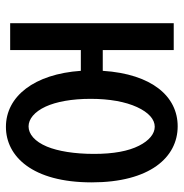

<svg xmlns="http://www.w3.org/2000/svg" viewBox="-6 -594 614 642"><g transform="rotate(90 301.0 -273.0)"><path d="M404.3 14.2C502.4 14.2 589.8 -73.7 589.8 -272.5C589.8 -466.8 506.3 -560.1 402.3 -560.1C302.7 -560.1 227.5 -474.6 216.8 -309.6H147.5V-546.9H57.6V0H147.5V-236.3H216.8C227.5 -80.6 302.2 14.2 404.3 14.2ZM336.4 -118.7C320.3 -153.8 310.5 -205.6 310.5 -269C310.5 -332.5 320.3 -385.3 337.9 -423.8C356 -463.4 379.4 -483.4 403.8 -483.4C427.2 -483.4 450.2 -464.8 467.3 -430.7C485.4 -395 494.6 -345.2 494.6 -280.3C494.6 -214.8 485.4 -159.7 470.2 -123C453.1 -82 428.2 -61.5 402.8 -61.5C378.4 -61.5 354 -80.6 336.4 -118.7Z"/></g></svg>

Font: Hack
Style: Regular
Weight: 400
Monospace: yes
Designer: Christopher Simpkins
Foundry: Christopher Simpkins
Version: Version 2.010